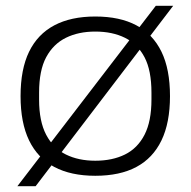

<svg xmlns="http://www.w3.org/2000/svg" viewBox="-20 -595 658 663"><path d="M309 12Q225 12 167.5 -18.5Q110 -49 80.5 -110Q51 -171 51 -263Q51 -356 80.5 -416.5Q110 -477 167.5 -507.5Q225 -538 309 -538Q394 -538 451 -507.5Q508 -477 537.5 -416.5Q567 -356 567 -263Q567 -171 537.5 -110Q508 -49 451 -18.5Q394 12 309 12ZM309 -40Q368 -40 411.5 -61.5Q455 -83 479 -129.5Q503 -176 503 -251V-275Q503 -352 479 -397.5Q455 -443 411.5 -464.5Q368 -486 309 -486Q251 -486 207.5 -464.5Q164 -443 139.5 -397.5Q115 -352 115 -275V-251Q115 -176 139.5 -129.5Q164 -83 207.5 -61.5Q251 -40 309 -40ZM40 48 518 -575H578L103 48Z"/></svg>

Font: Archivo SemiExpanded ExtraLight
Style: Regular
Weight: 250
Width: 6
Designer: Hector Gatti
Foundry: Omnibus-Type
Version: Version 2.001